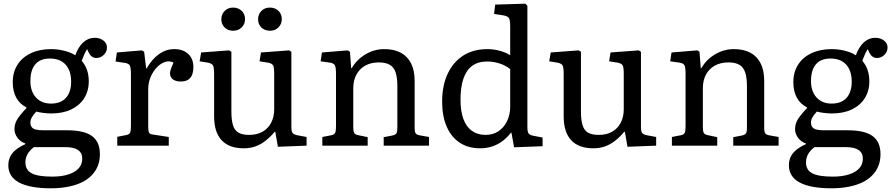

<svg xmlns="http://www.w3.org/2000/svg" viewBox="-20 -786 4810 1036"><path d="M253.9 230Q196.8 230 153.8 221.9Q110.8 213.9 82.5 198.5Q54.2 183.1 39.6 160.2Q24.9 137.2 24.9 106Q24.9 81.1 34.4 60.5Q43.9 40 64.5 22.9Q85 5.9 116.2 -7.8V-12.2Q91.3 -20 74.7 -42Q58.1 -64 58.1 -88.9Q58.1 -115.7 71.5 -139.4Q85 -163.1 123 -203.1V-206.1Q85.9 -225.1 67.4 -259.5Q48.8 -293.9 48.8 -342.8Q48.8 -397 74.5 -437Q100.1 -477.1 147 -499Q193.8 -521 255.9 -521Q279.8 -521 303 -517.1Q326.2 -513.2 347.7 -506.1Q369.1 -499 386.2 -487.8Q402.3 -532.7 429.2 -557.4Q456.1 -582 490.2 -582Q510.3 -582 525.1 -575Q540 -567.9 548.6 -556.4Q557.1 -544.9 557.1 -528.8Q557.1 -506.8 540 -490Q522.9 -473.1 500 -473.1Q486.8 -473.1 476.8 -480Q466.8 -486.8 460 -500L450.2 -521Q441.4 -506.8 434.8 -492.4Q428.2 -478 420.9 -458Q439.9 -436 449.5 -408Q459 -379.9 459 -348.1Q459 -294.9 434.1 -255.9Q409.2 -216.8 364 -195.3Q318.8 -173.8 256.8 -173.8Q234.9 -173.8 211.4 -177Q188 -180.2 175.8 -184.1Q157.7 -164.1 150.9 -151.1Q144 -138.2 144 -124Q144 -109.9 151.1 -100.3Q158.2 -90.8 173.6 -86.9Q189 -83 213.9 -83H341.8Q433.6 -83 476.3 -52Q519 -21 519 45.9Q519 81.1 507.6 109.6Q496.1 138.2 474.1 160.6Q452.1 183.1 420.2 198.5Q388.2 213.9 345.9 221.9Q303.7 230 253.9 230ZM262.2 167Q313 167 349.6 155Q386.2 143.1 405 121.6Q423.8 100.1 423.8 69.8Q423.8 39.1 400.9 23.4Q377.9 7.8 331.1 7.8H163.1Q140.1 24.9 128.7 45.4Q117.2 65.9 117.2 90.8Q117.2 130.9 150.6 148.9Q184.1 167 262.2 167ZM254.9 -227.1Q308.1 -227.1 335.9 -258.1Q363.8 -289.1 363.8 -345.2Q363.8 -404.3 334 -437.3Q304.2 -470.2 249 -470.2Q197.3 -470.2 170.7 -439.2Q144 -408.2 144 -348.1Q144 -293 174.1 -260Q204.1 -227.1 254.9 -227.1Z M612.8 0V-47.9L660.6 -57.1Q676.8 -60.1 681.6 -69.6Q686.5 -79.1 686.5 -105V-384.8Q686.5 -419.9 680.7 -431.9Q674.8 -443.8 652.8 -446.8L603.5 -454.1L610.8 -502.9L745.6 -514.2L757.8 -506.8L768.6 -417H771.5Q800.3 -467.8 838.4 -494.4Q876.5 -521 920.4 -521Q967.3 -521 995.4 -495.1Q1023.4 -469.2 1023.4 -424.8Q1023.4 -398.9 1016.1 -381.3Q1008.8 -363.8 993.7 -355Q978.5 -346.2 956.5 -346.2Q928.7 -346.2 913.1 -357.7Q897.5 -369.1 897.5 -390.1Q897.5 -397.9 899.7 -406Q901.9 -414.1 906.2 -424.6Q910.6 -435.1 916.5 -448.2Q894.5 -459.5 870.6 -451.7Q846.7 -443.8 826.2 -422.4Q805.7 -400.9 792.7 -370.4Q779.8 -339.8 779.8 -306.2V-103Q779.8 -79.1 784.2 -70.6Q788.6 -62 804.7 -60.1L890.6 -46.9V0Z M1295.4 14.2Q1216.3 14.2 1175.8 -29.5Q1135.3 -73.2 1135.3 -157.2V-386.2Q1135.3 -422.4 1129.2 -433.1Q1123 -443.8 1101.1 -448.2L1057.1 -455.1L1065.4 -502.9L1216.3 -514.2L1228.5 -506.8V-186Q1228.5 -138.2 1237.3 -110.1Q1246.1 -82 1267.1 -70.1Q1288.1 -58.1 1324.2 -58.1Q1366.2 -58.1 1396.2 -75Q1426.3 -91.8 1442.9 -123.3Q1459.5 -154.8 1459.5 -196.8V-386.2Q1459.5 -421.4 1453.9 -432.6Q1448.2 -443.8 1425.3 -448.2L1380.4 -455.1L1388.2 -502.9L1540 -514.2L1552.2 -506.8V-101.1Q1552.2 -77.1 1558.8 -68.6Q1565.4 -60.1 1584.5 -56.2L1634.3 -46.9V0L1479.5 5.9L1465.3 -75.2H1462.4Q1436.5 -44.4 1410.4 -24.7Q1384.3 -4.9 1356.4 4.6Q1328.6 14.2 1295.4 14.2ZM1436.5 -620.1Q1408.7 -620.1 1390.6 -637.5Q1372.6 -654.8 1372.6 -682.1Q1372.6 -709 1390.4 -727.1Q1408.2 -745.1 1436.5 -745.1Q1464.4 -745.1 1482.4 -727.5Q1500.5 -710 1500.5 -683.1Q1500.5 -656.2 1482.4 -638.2Q1464.4 -620.1 1436.5 -620.1ZM1237.3 -620.1Q1210.4 -620.1 1192.4 -637.5Q1174.3 -654.8 1174.3 -682.1Q1174.3 -709 1192.4 -727.1Q1210.4 -745.1 1237.3 -745.1Q1266.1 -745.1 1284.2 -727.5Q1302.2 -710 1302.2 -683.1Q1302.2 -656.2 1284.2 -638.2Q1266.1 -620.1 1237.3 -620.1Z M1719.2 0V-46.9L1767.1 -56.2Q1783.2 -59.1 1788.1 -68.6Q1793 -78.1 1793 -104V-386.2Q1793 -422.4 1787.1 -433.6Q1781.2 -444.8 1759.3 -448.2L1710 -455.1L1717.3 -502.9L1856 -514.2L1868.2 -506.8L1875 -418H1877.9Q1904.8 -464.8 1952.4 -492.9Q2000 -521 2053.2 -521Q2106.4 -521 2142.8 -501.5Q2179.2 -481.9 2198.2 -443.8Q2217.3 -405.8 2217.3 -350.1V-96.2Q2217.3 -74.2 2223.1 -66.2Q2229 -58.1 2248 -55.2L2294.9 -46.9V0H2050.3V-45.9L2094.2 -54.2Q2113.3 -58.1 2118.7 -66.2Q2124 -74.2 2124 -96.2V-320.8Q2124 -367.7 2114.5 -395.8Q2105 -423.8 2083 -436.5Q2061 -449.2 2023.9 -449.2Q1981.9 -449.2 1950.9 -432.1Q1919.9 -415 1903.1 -383.5Q1886.2 -352.1 1886.2 -310.1V-100.1Q1886.2 -78.1 1891.1 -69.1Q1896 -60.1 1911.1 -57.1L1963.9 -45.9V0Z M2570.8 14.2Q2506.8 14.2 2460.9 -15.9Q2415 -45.9 2390.4 -102.5Q2365.7 -159.2 2365.7 -237.8Q2365.7 -324.7 2395.8 -388.4Q2425.8 -452.1 2480.2 -486.6Q2534.7 -521 2609.9 -521Q2643.1 -521 2676.5 -512Q2710 -502.9 2732.9 -487.8V-644Q2732.9 -679.2 2725.3 -689.7Q2717.8 -700.2 2689.9 -704.1L2646 -710.9L2651.9 -761.2L2814.9 -766.1L2825.7 -754.9V-98.1Q2825.7 -74.2 2832.3 -65.7Q2838.9 -57.1 2858.9 -53.2L2907.7 -43.9V2.9L2753.9 8.8L2739.7 -69.8H2736.8Q2714.8 -42 2689.5 -23.4Q2664.1 -4.9 2634.5 4.6Q2605 14.2 2570.8 14.2ZM2599.6 -58.1Q2639.6 -58.1 2669.2 -77.6Q2698.7 -97.2 2715.8 -132.1Q2732.9 -167 2732.9 -211.9V-413.1Q2708 -433.1 2675.5 -443.6Q2643.1 -454.1 2607.9 -454.1Q2560.1 -454.1 2528.3 -431.2Q2496.6 -408.2 2480.7 -362.1Q2464.8 -315.9 2464.8 -248Q2464.8 -187 2480.2 -144.5Q2495.6 -102.1 2526.1 -80.1Q2556.6 -58.1 2599.6 -58.1Z M3181.6 14.2Q3102.5 14.2 3062 -29.5Q3021.5 -73.2 3021.5 -157.2V-386.2Q3021.5 -422.4 3015.4 -433.1Q3009.3 -443.8 2987.3 -448.2L2943.4 -455.1L2951.7 -502.9L3102.5 -514.2L3114.7 -506.8V-186Q3114.7 -138.2 3123.5 -110.1Q3132.3 -82 3153.3 -70.1Q3174.3 -58.1 3210.4 -58.1Q3252.4 -58.1 3282.5 -75Q3312.5 -91.8 3329.1 -123.3Q3345.7 -154.8 3345.7 -196.8V-386.2Q3345.7 -421.4 3340.1 -432.6Q3334.5 -443.8 3311.5 -448.2L3266.6 -455.1L3274.4 -502.9L3426.3 -514.2L3438.5 -506.8V-101.1Q3438.5 -77.1 3445.1 -68.6Q3451.7 -60.1 3470.7 -56.2L3520.5 -46.9V0L3365.7 5.9L3351.6 -75.2H3348.6Q3322.8 -44.4 3296.6 -24.7Q3270.5 -4.9 3242.7 4.6Q3214.8 14.2 3181.6 14.2Z M3605.5 0V-46.9L3653.3 -56.2Q3669.4 -59.1 3674.3 -68.6Q3679.2 -78.1 3679.2 -104V-386.2Q3679.2 -422.4 3673.3 -433.6Q3667.5 -444.8 3645.5 -448.2L3596.2 -455.1L3603.5 -502.9L3742.2 -514.2L3754.4 -506.8L3761.2 -418H3764.2Q3791 -464.8 3838.6 -492.9Q3886.2 -521 3939.5 -521Q3992.7 -521 4029.1 -501.5Q4065.4 -481.9 4084.5 -443.8Q4103.5 -405.8 4103.5 -350.1V-96.2Q4103.5 -74.2 4109.4 -66.2Q4115.2 -58.1 4134.3 -55.2L4181.2 -46.9V0H3936.5V-45.9L3980.5 -54.2Q3999.5 -58.1 4004.9 -66.2Q4010.3 -74.2 4010.3 -96.2V-320.8Q4010.3 -367.7 4000.7 -395.8Q3991.2 -423.8 3969.2 -436.5Q3947.3 -449.2 3910.2 -449.2Q3868.2 -449.2 3837.2 -432.1Q3806.2 -415 3789.3 -383.5Q3772.5 -352.1 3772.5 -310.1V-100.1Q3772.5 -78.1 3777.3 -69.1Q3782.2 -60.1 3797.4 -57.1L3850.1 -45.9V0Z M4465.8 230Q4408.7 230 4365.7 221.9Q4322.8 213.9 4294.4 198.5Q4266.1 183.1 4251.5 160.2Q4236.8 137.2 4236.8 106Q4236.8 81.1 4246.3 60.5Q4255.9 40 4276.4 22.9Q4296.9 5.9 4328.1 -7.8V-12.2Q4303.2 -20 4286.6 -42Q4270 -64 4270 -88.9Q4270 -115.7 4283.4 -139.4Q4296.9 -163.1 4335 -203.1V-206.1Q4297.9 -225.1 4279.3 -259.5Q4260.7 -293.9 4260.7 -342.8Q4260.7 -397 4286.4 -437Q4312 -477.1 4358.9 -499Q4405.8 -521 4467.8 -521Q4491.7 -521 4514.9 -517.1Q4538.1 -513.2 4559.6 -506.1Q4581.1 -499 4598.1 -487.8Q4614.3 -532.7 4641.1 -557.4Q4668 -582 4702.1 -582Q4722.2 -582 4737.1 -575Q4752 -567.9 4760.5 -556.4Q4769 -544.9 4769 -528.8Q4769 -506.8 4752 -490Q4734.9 -473.1 4711.9 -473.1Q4698.7 -473.1 4688.7 -480Q4678.7 -486.8 4671.9 -500L4662.1 -521Q4653.3 -506.8 4646.7 -492.4Q4640.1 -478 4632.8 -458Q4651.9 -436 4661.4 -408Q4670.9 -379.9 4670.9 -348.1Q4670.9 -294.9 4646 -255.9Q4621.1 -216.8 4575.9 -195.3Q4530.8 -173.8 4468.8 -173.8Q4446.8 -173.8 4423.3 -177Q4399.9 -180.2 4387.7 -184.1Q4369.6 -164.1 4362.8 -151.1Q4356 -138.2 4356 -124Q4356 -109.9 4363 -100.3Q4370.1 -90.8 4385.5 -86.9Q4400.9 -83 4425.8 -83H4553.7Q4645.5 -83 4688.2 -52Q4731 -21 4731 45.9Q4731 81.1 4719.5 109.6Q4708 138.2 4686 160.6Q4664.1 183.1 4632.1 198.5Q4600.1 213.9 4557.9 221.9Q4515.6 230 4465.8 230ZM4474.1 167Q4524.9 167 4561.5 155Q4598.1 143.1 4616.9 121.6Q4635.7 100.1 4635.7 69.8Q4635.7 39.1 4612.8 23.4Q4589.8 7.8 4543 7.8H4375Q4352.1 24.9 4340.6 45.4Q4329.1 65.9 4329.1 90.8Q4329.1 130.9 4362.5 148.9Q4396 167 4474.1 167ZM4466.8 -227.1Q4520 -227.1 4547.9 -258.1Q4575.7 -289.1 4575.7 -345.2Q4575.7 -404.3 4545.9 -437.3Q4516.1 -470.2 4460.9 -470.2Q4409.2 -470.2 4382.6 -439.2Q4356 -408.2 4356 -348.1Q4356 -293 4386 -260Q4416 -227.1 4466.8 -227.1Z"/></svg>

Font: Literata
Style: Regular
Weight: 400
Designer: Latin by Veronika Burian and Jose Scaglione. Greek by Irene Vlachou. Cyrillic by Vera Evstafieva.
Foundry: TypeTogether
Version: Version 3.002